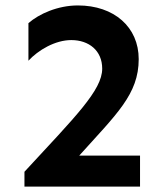

<svg xmlns="http://www.w3.org/2000/svg" viewBox="-20 -689 602 709"><path d="M267.6 -668.9C193.4 -668.9 124 -637.7 85 -603.5V-464.8C121.1 -503.9 183.6 -541 243.2 -541C308.6 -541 357.4 -502 357.4 -435.5C357.4 -355.5 257.8 -257.8 70.3 -54.7V0H497.1V-114.3H272.5C410.2 -267.6 492.2 -340.8 492.2 -470.7C492.2 -588.9 401.4 -668.9 267.6 -668.9Z"/></svg>

Font: Sen-gleads
Style: Bold
Weight: 700
Designer: Kosal Sen, Philatype
Foundry: Philatype
Version: Version 1.004; ttfautohint (v1.8.3)